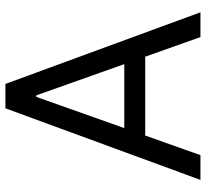

<svg xmlns="http://www.w3.org/2000/svg" viewBox="-46 -722 767 716"><g transform="rotate(-90 338.0 -363.5)"><path d="M117.9 0 191.1 -206H485.1L558.2 0H650.6L383.5 -727.3H292.6L25.6 0ZM218.8 -284.1 335.2 -612.2H340.9L457.4 -284.1Z"/></g></svg>

Font: Margiela Sans
Style: Regular
Weight: 400
Designer: Stefan Endress, Andreas Faust
Version: Version 1.100;FEAKit 1.0